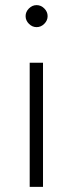

<svg xmlns="http://www.w3.org/2000/svg" viewBox="-20 -730 286 750"><path d="M80 -667Q80 -684 93 -697Q106 -710 123 -710Q140 -710 153 -697Q166 -684 166 -667Q166 -650 153 -637Q140 -624 123 -624Q106 -624 93 -637Q80 -650 80 -667ZM96 -485H148V0H96Z"/></svg>

Font: Niramit ExtraLight
Style: Regular
Weight: 200
Designer: Katatrad Aksorn Co.,Ltd.
Foundry: Cadson Demak Co.,Ltd.
Version: Version 1.000; ttfautohint (v1.6)